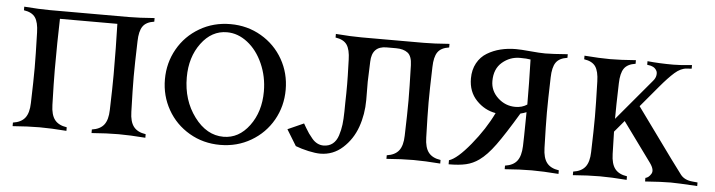

<svg xmlns="http://www.w3.org/2000/svg" viewBox="-38 -635 2910 781"><g transform="rotate(5 1417.0 -244.5)"><path d="M139.2 -483.4H461.4Q502.9 -483.4 566.4 -488.3V-473.6Q533.2 -468.8 519.8 -449.2Q506.3 -429.7 505.4 -388.2Q502.4 -294.4 502.4 -244.1Q502.4 -193.8 505.4 -100.1Q506.3 -59.6 522 -39.6Q537.6 -19.5 571.3 -14.6V0Q507.8 -4.9 461.4 -4.9Q415 -4.9 351.6 0V-14.6Q385.3 -19.5 400.9 -39.6Q416.5 -59.6 417.5 -100.1Q420.4 -193.8 420.4 -244.1Q420.4 -357.9 417.5 -451.7H183.1Q180.2 -357.9 180.2 -244.1Q180.2 -193.8 183.1 -100.1Q184.1 -59.6 199.7 -39.6Q215.3 -19.5 249 -14.6V0Q185.5 -4.9 139.2 -4.9Q92.8 -4.9 29.3 0V-14.6Q63 -19.5 78.6 -39.6Q94.2 -59.6 95.2 -100.1Q98.1 -193.8 98.1 -244.1Q98.1 -294.4 95.2 -388.2Q94.2 -429.7 80.8 -449.2Q67.4 -468.8 34.2 -473.6V-488.3Q97.7 -483.4 139.2 -483.4Z M661.9 -120.4Q629.9 -176.8 629.9 -244.1Q629.9 -311.5 661.9 -367.9Q693.8 -424.3 750.5 -457.5Q807.1 -490.7 876.5 -490.7Q945.8 -490.7 1002.4 -457.5Q1059.1 -424.3 1091.1 -367.9Q1123 -311.5 1123 -244.1Q1123 -176.8 1091.1 -120.4Q1059.1 -64 1002.4 -30.8Q945.8 2.4 876.5 2.4Q807.1 2.4 750.5 -30.8Q693.8 -64 661.9 -120.4ZM865.2 -456.5Q802.7 -456.5 760.3 -399.4Q717.8 -342.3 717.8 -259.8Q717.8 -166.5 768.1 -99.1Q818.4 -31.7 887.2 -31.7Q949.7 -31.7 992.4 -89.1Q1035.2 -146.5 1035.2 -229.5Q1035.2 -290 1011.7 -342.8Q988.3 -395.5 949 -426Q909.7 -456.5 865.2 -456.5Z M1295.4 -31.7Q1317.9 -31.7 1333 -43.7Q1348.1 -55.7 1355.5 -78.4Q1362.8 -101.1 1365.5 -123.3Q1368.2 -145.5 1368.7 -176.8Q1368.7 -191.9 1369.1 -212.4Q1369.6 -232.9 1369.9 -250.7Q1370.1 -268.6 1370.1 -288.6Q1370.1 -304.2 1369.6 -324Q1369.1 -343.8 1368.4 -363Q1367.7 -382.3 1367.7 -388.2Q1366.7 -429.7 1353.3 -449.2Q1339.8 -468.8 1306.6 -473.6V-488.3Q1370.1 -483.4 1411.6 -483.4H1665.5Q1707 -483.4 1770.5 -488.3V-473.6Q1737.3 -468.8 1723.9 -449.2Q1710.4 -429.7 1709.5 -388.2Q1706.5 -294.4 1706.5 -244.1Q1706.5 -193.8 1709.5 -100.1Q1710.4 -59.6 1726.1 -39.6Q1741.7 -19.5 1775.4 -14.6V0Q1711.9 -4.9 1665.5 -4.9Q1619.1 -4.9 1555.7 0V-14.6Q1589.4 -19.5 1605 -39.6Q1620.6 -59.6 1621.6 -100.1Q1624.5 -193.8 1624.5 -244.1Q1624.5 -294.4 1621.6 -388.2Q1620.6 -425.3 1603.3 -438.5Q1585.9 -451.7 1555.7 -451.7H1516.6Q1457.5 -451.7 1455.6 -388.2Q1452.6 -317.9 1452.6 -305.7Q1452.6 -294.4 1452.9 -263.4Q1453.1 -232.4 1453.1 -231.4Q1453.1 -172.9 1434.6 -120.6Q1416 -68.4 1376.7 -33Q1337.4 2.4 1285.2 2.4Q1266.1 2.4 1237.1 -3.9Q1208 -10.3 1184.1 -19.5Q1146 -81.5 1144 -85L1209.5 -114.3Q1210.9 -111.8 1219 -97.9Q1227.1 -84 1233.2 -75.4Q1239.3 -66.9 1249 -55.2Q1258.8 -43.5 1270.8 -37.6Q1282.7 -31.7 1295.4 -31.7Z M2161.6 -483.4Q2189.9 -483.4 2253.4 -488.3V-473.6Q2220.2 -468.8 2206.8 -449.2Q2193.4 -429.7 2192.4 -388.2Q2189.5 -294.4 2189.5 -244.1Q2189.5 -193.8 2192.4 -100.1Q2193.4 -59.6 2209 -39.6Q2224.6 -19.5 2258.3 -14.6V0Q2194.8 -4.9 2148.4 -4.9Q2102.1 -4.9 2038.6 0V-14.6Q2072.3 -19.5 2087.6 -39.6Q2103 -59.6 2104.5 -100.1Q2105.5 -116.2 2106.9 -238.8Q2096.7 -234.4 2082.5 -231Q2029.8 -143.1 1996.8 -97.9Q1963.9 -52.7 1933.1 -30.8Q1908.7 -13.2 1880.4 -6.6Q1852.1 0 1809.6 0V-16.6Q1842.8 -26.9 1896.2 -92Q1949.7 -157.2 1981.9 -224.1Q1936.5 -231.9 1903.1 -266.8Q1869.6 -301.8 1869.6 -356Q1869.6 -391.6 1884.5 -418.7Q1899.4 -445.8 1924.6 -460.9Q1949.7 -476.1 1979.2 -483.4Q2008.8 -490.7 2042 -490.7Q2061.5 -490.7 2100.6 -487.1Q2139.6 -483.4 2161.6 -483.4ZM2104.5 -453.6Q2089.8 -456.5 2061 -456.5Q2020.5 -456.5 1989 -429.7Q1957.5 -402.8 1957.5 -353Q1957.5 -313 1988 -284.7Q2018.6 -256.3 2059.6 -256.3Q2086.9 -256.3 2107.4 -270Q2107.4 -355.5 2104.5 -453.6Z M2531.7 -488.3V-473.6Q2498.5 -468.8 2485.1 -449.2Q2471.7 -429.7 2470.7 -388.2Q2467.8 -294.4 2467.8 -244.1V-243.2L2608.4 -410.6Q2618.7 -422.4 2620.4 -435.1Q2622.1 -447.8 2616.7 -455.1Q2607.4 -470.7 2582.5 -473.1L2579.1 -473.6V-488.3Q2627.9 -483.4 2684.6 -483.4Q2715.3 -483.4 2760.7 -488.3V-473.6L2740.2 -472.2Q2716.3 -470.7 2691.9 -449.2Q2667.5 -427.7 2634.8 -388.7L2563 -303.2L2710.4 -100.1Q2741.7 -57.1 2755.4 -39.6Q2771.5 -19.5 2803.7 -16.6L2824.7 -14.6V0Q2743.2 -4.9 2716.3 -4.9Q2679.7 -4.9 2611.8 0V-14.6Q2625 -17.1 2634.8 -33.2Q2645 -49.3 2624.5 -77.6L2507.8 -237.8L2468.3 -190.9Q2468.8 -171.9 2470.7 -100.1Q2471.7 -59.6 2487.3 -39.6Q2502.9 -19.5 2536.6 -14.6V0Q2473.1 -4.9 2426.8 -4.9Q2380.4 -4.9 2316.9 0V-14.6Q2350.6 -19.5 2366.2 -39.6Q2381.8 -59.6 2382.8 -100.1Q2385.7 -193.8 2385.7 -244.1Q2385.7 -294.4 2382.8 -388.2Q2381.8 -429.7 2368.4 -449.2Q2355 -468.8 2321.8 -473.6V-488.3Q2385.3 -483.4 2426.8 -483.4Q2468.3 -483.4 2531.7 -488.3Z"/></g></svg>

Font: Flanker
Style: Regular
Weight: 400
Designer: Flanker
Foundry: Flanker
Version: Version 2.027